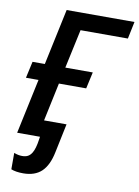

<svg xmlns="http://www.w3.org/2000/svg" viewBox="-100 -779 764 1059"><g transform="rotate(10 282.5 -249.5)"><path d="M37.6 204.1V112.3Q61 121.6 83 121.6Q102.5 121.6 115.2 114.7Q127.9 107.9 137.2 92.8Q152.3 68.8 159.7 15.6L162.1 0H34.2L99.6 -307.1H29.3L49.8 -399.9H118.7L185.5 -713.9H565.4L545.4 -617.7H280.3L233.4 -399.9H387.2L366.7 -307.1H213.9L168.5 -92.8H294.4L260.7 68.4Q245.6 143.6 208.3 179.2Q170.9 214.8 105.5 214.8Q63.5 214.8 37.6 204.1Z"/></g></svg>

Font: Viking Open Sans Light
Style: Bold Italic
Weight: 600
Italic angle: -12°
Foundry: Ascender Corporation
Version: Version 2.000